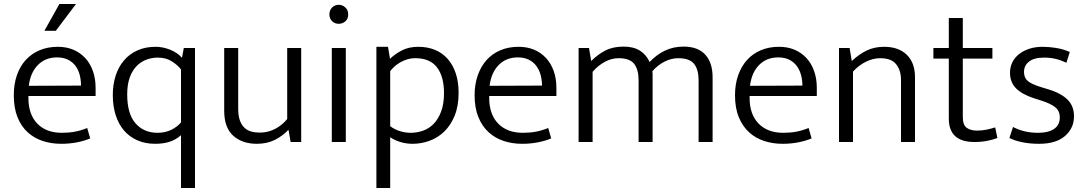

<svg xmlns="http://www.w3.org/2000/svg" viewBox="-20 -710 5429 960"><path d="M458 -230H122V-221Q122 -138 166.5 -92Q211 -46 289 -46Q324 -46 354 -51.5Q384 -57 416 -70L431 -18Q404 -6 366 1.5Q328 9 286 9Q237 9 194 -5Q151 -19 118.5 -48.5Q86 -78 67.5 -124Q49 -170 49 -234Q49 -289 64.5 -334Q80 -379 109 -410.5Q138 -442 178.5 -459Q219 -476 269 -476Q312 -476 346.5 -461.5Q381 -447 406 -420Q431 -393 444.5 -355Q458 -317 458 -271ZM385 -282Q385 -310 378.5 -335.5Q372 -361 357.5 -380.5Q343 -400 320 -411.5Q297 -423 265 -423Q207 -423 169.5 -385Q132 -347 124 -281ZM360 -690 259 -556H202L277 -690Z M885 -34Q859 -11 827.5 -1Q796 9 756 9Q706 9 666.5 -8.5Q627 -26 600 -57.5Q573 -89 558.5 -134Q544 -179 544 -235Q544 -287 558 -331Q572 -375 599.5 -407.5Q627 -440 667 -458Q707 -476 758 -476Q794 -476 830.5 -461.5Q867 -447 890 -421L899 -470H955V230H885ZM885 -363Q867 -386 838 -404Q809 -422 769 -422Q738 -422 710 -411Q682 -400 661 -377.5Q640 -355 628 -320.5Q616 -286 616 -238Q616 -141 657.5 -93.5Q699 -46 768 -46Q806 -46 836.5 -61Q867 -76 885 -98Z M1416 -470H1486V0H1433L1423 -59H1420Q1394 -31 1355 -11Q1316 9 1264 9Q1191 9 1146 -31.5Q1101 -72 1101 -156V-470H1171V-167Q1171 -132 1179 -109Q1187 -86 1201.5 -72Q1216 -58 1235.5 -52.5Q1255 -47 1278 -47Q1321 -47 1356.5 -66Q1392 -85 1416 -115Z M1639 0V-470H1709V0ZM1674 -591Q1654 -591 1640.5 -604Q1627 -617 1627 -638Q1627 -659 1640.5 -672.5Q1654 -686 1674 -686Q1692 -686 1706.5 -673Q1721 -660 1721 -638Q1721 -616 1707 -603.5Q1693 -591 1674 -591Z M2043 9Q2011 9 1981.5 0Q1952 -9 1931 -24V230H1862V-476H1920L1930 -416Q1955 -440 1989.5 -458Q2024 -476 2072 -476Q2117 -476 2154 -461Q2191 -446 2217.5 -416.5Q2244 -387 2258.5 -344Q2273 -301 2273 -246Q2273 -180 2253.5 -132Q2234 -84 2201.5 -52.5Q2169 -21 2127.5 -6Q2086 9 2043 9ZM2057 -419Q2035 -419 2015.5 -413Q1996 -407 1980 -397.5Q1964 -388 1951.5 -376.5Q1939 -365 1931 -354V-79Q1954 -62 1980.5 -54Q2007 -46 2034 -46Q2065 -46 2095 -56.5Q2125 -67 2148 -90.5Q2171 -114 2185.5 -152Q2200 -190 2200 -245Q2200 -327 2165 -373Q2130 -419 2057 -419Z M2762 -230H2426V-221Q2426 -138 2471 -92Q2516 -46 2594 -46Q2629 -46 2659 -51.5Q2689 -57 2721 -70L2736 -18Q2708 -6 2670.5 1.5Q2633 9 2591 9Q2542 9 2499 -5Q2456 -19 2423.5 -48.5Q2391 -78 2372 -124Q2353 -170 2353 -234Q2353 -289 2369 -334Q2385 -379 2413.5 -410.5Q2442 -442 2482.5 -459Q2523 -476 2573 -476Q2616 -476 2650.5 -461.5Q2685 -447 2710 -420Q2735 -393 2748.5 -355Q2762 -317 2762 -271ZM2690 -282Q2690 -310 2683 -335.5Q2676 -361 2661.5 -380.5Q2647 -400 2624 -411.5Q2601 -423 2569 -423Q2511 -423 2473.5 -385Q2436 -347 2428 -281Z M2943 0H2873V-470H2925L2936 -405Q2969 -438 3007 -457.5Q3045 -477 3098 -477Q3148 -477 3180 -456.5Q3212 -436 3228 -400Q3263 -437 3305 -457Q3347 -477 3398 -477Q3470 -477 3506.5 -436.5Q3543 -396 3543 -324V0H3473V-308Q3473 -362 3450.5 -390.5Q3428 -419 3371 -419Q3337 -419 3303 -402Q3269 -385 3242 -354Q3243 -347 3243 -339Q3243 -331 3243 -324V0H3173V-308Q3173 -362 3151 -390.5Q3129 -419 3073 -419Q3038 -419 3004.5 -401Q2971 -383 2943 -351Z M4064 -230H3728V-221Q3728 -138 3773 -92Q3818 -46 3896 -46Q3931 -46 3961 -51.5Q3991 -57 4023 -70L4038 -18Q4010 -6 3972.5 1.5Q3935 9 3893 9Q3844 9 3801 -5Q3758 -19 3725.5 -48.5Q3693 -78 3674 -124Q3655 -170 3655 -234Q3655 -289 3671 -334Q3687 -379 3715.5 -410.5Q3744 -442 3784.5 -459Q3825 -476 3875 -476Q3918 -476 3952.5 -461.5Q3987 -447 4012 -420Q4037 -393 4050.5 -355Q4064 -317 4064 -271ZM3992 -282Q3992 -310 3985 -335.5Q3978 -361 3963.5 -380.5Q3949 -400 3926 -411.5Q3903 -423 3871 -423Q3813 -423 3775.5 -385Q3738 -347 3730 -281Z M4245 0H4175V-470H4228L4239 -405Q4274 -438 4312.5 -457Q4351 -476 4401 -476Q4473 -476 4514 -436Q4555 -396 4555 -324V0H4485V-311Q4485 -358 4461 -388.5Q4437 -419 4381 -419Q4346 -419 4310 -401.5Q4274 -384 4245 -352Z M4942 -417H4794V-126Q4794 -85 4813.5 -71Q4833 -57 4865 -57Q4890 -57 4914 -62Q4938 -67 4956 -73L4967 -20Q4947 -12 4917 -6Q4887 0 4852 0Q4724 0 4724 -117V-417H4647V-470H4724V-620H4794V-470H4942Z M5312 -396Q5283 -410 5256.5 -416Q5230 -422 5201 -422Q5150 -422 5125 -402Q5100 -382 5100 -350Q5100 -321 5119.5 -304.5Q5139 -288 5193 -272L5223 -263Q5285 -244 5317.5 -212Q5350 -180 5350 -129Q5350 -69 5305 -30Q5260 9 5176 9Q5131 9 5093 1.5Q5055 -6 5027 -20L5045 -75Q5072 -61 5103 -53.5Q5134 -46 5171 -46Q5222 -46 5250.5 -65.5Q5279 -85 5279 -123Q5279 -155 5256.5 -173.5Q5234 -192 5184 -208L5152 -218Q5090 -238 5060 -268.5Q5030 -299 5030 -346Q5030 -375 5042 -399Q5054 -423 5076 -440Q5098 -457 5127.5 -466.5Q5157 -476 5193 -476Q5226 -476 5262 -470Q5298 -464 5329 -450Z"/></svg>

Font: Mukta Vaani Light
Style: Regular
Weight: 300
Designer: Noopur Datye, Girish Dalvi, Yashodeep Gholap, Pallavi Karambelkar
Foundry: Ek Type
Version: Version 2.538;PS 1.000;hotconv 16.6.51;makeotf.lib2.5.65220;